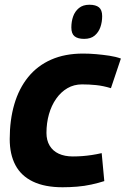

<svg xmlns="http://www.w3.org/2000/svg" viewBox="-20 -780 530 810"><path d="M244 10Q169 10 119 -14Q69 -38 45 -83.5Q21 -129 21 -193Q21 -274 40.5 -340.5Q60 -407 99 -455Q138 -503 196 -528.5Q254 -554 330 -554Q358 -554 386 -551.5Q414 -549 441 -545Q468 -541 490 -533L448 -408Q415 -418 385.5 -421Q356 -424 326 -424Q292 -424 264.5 -408Q237 -392 217 -363.5Q197 -335 186.5 -298Q176 -261 176 -219Q176 -188 189.5 -165.5Q203 -143 228 -131.5Q253 -120 287 -120Q308 -120 327.5 -121.5Q347 -123 367 -126Q387 -129 409 -134L420 -16Q395 -8 365.5 -1.5Q336 5 304.5 7.5Q273 10 244 10ZM335 -616Q308 -616 294.5 -627Q281 -638 281 -664Q281 -689 288.5 -710.5Q296 -732 313 -746Q330 -760 357 -760Q384 -760 397.5 -749Q411 -738 411 -712Q411 -687 403.5 -665.5Q396 -644 379.5 -630Q363 -616 335 -616Z"/></svg>

Font: Georama ExtraCondensed Thin
Style: Bold Italic
Weight: 700
Italic angle: -9°
Version: Version 1.001